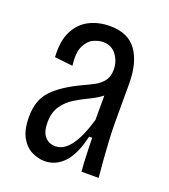

<svg xmlns="http://www.w3.org/2000/svg" viewBox="-107 -619 622 707"><g transform="rotate(20 203.5 -265.0)"><path d="M147 10Q122 10 96.5 -2.5Q71 -15 54.5 -44.5Q38 -74 38 -124Q38 -190 74 -228Q110 -266 180 -299Q204 -310 225 -321Q246 -332 259 -349Q272 -366 272 -394Q272 -425 253.5 -450.5Q235 -476 200 -476Q183 -476 163 -466.5Q143 -457 130.5 -431Q118 -405 124 -355L53 -363Q49 -426 69 -465Q89 -504 125 -522Q161 -540 205 -540Q277 -540 310 -493Q343 -446 343 -365V-209Q343 -182 345 -144.5Q347 -107 350 -68.5Q353 -30 356 0H289Q286 -31 285 -65.5Q284 -100 283 -131H271Q255 -59 223 -24.5Q191 10 147 10ZM166 -55Q231 -55 272 -197V-292Q251 -276 223.5 -263Q196 -250 170 -234Q144 -218 126.5 -192.5Q109 -167 109 -127Q109 -91 124.5 -73Q140 -55 166 -55Z"/></g></svg>

Font: Bricolage Grotesque 10pt Condensed Light
Style: Regular
Weight: 300
Width: 3
Designer: Mathieu Triay
Foundry: Atelier Triay
Version: Version 1.000; ttfautohint (v1.8.4.7-5d5b);gftools[0.9.32]